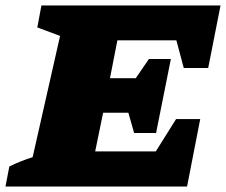

<svg xmlns="http://www.w3.org/2000/svg" viewBox="-63 -680 824 700"><path d="M-43 0 -29 -73Q-9 -83 12.5 -91.5Q34 -100 56 -107L156 -549L73 -580L88 -660H741L696 -432H607L580 -533H365L338 -395H432L480 -465H560L506 -195H426L405 -269H313L284 -128H505L579 -246H667L619 0Z"/></svg>

Font: Piazzolla Black
Style: Italic
Weight: 900
Italic angle: -11.3°
Designer: Juan Pablo del Peral
Foundry: Huerta Tipografica
Version: Version 1.330